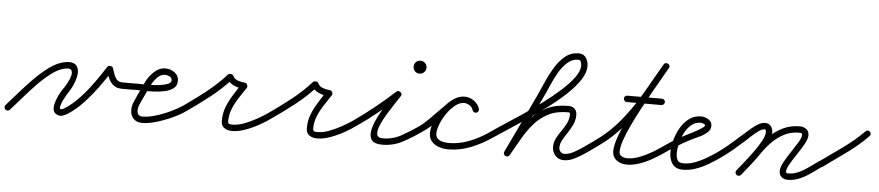

<svg xmlns="http://www.w3.org/2000/svg" viewBox="-48 -792 4822 1053"><g transform="rotate(5 2363.5 -266.0)"><path d="M-3 16Q-8 11 -8.5 4Q-9 -3 -4 -9Q24 -40 59 -80.5Q94 -121 133.5 -161Q173 -201 213.5 -231Q254 -261 294 -270Q331 -278 349.5 -269Q368 -260 373 -240.5Q378 -221 372.5 -196Q367 -171 356 -147.5Q345 -124 333 -107Q330 -103 322 -89.5Q314 -76 306.5 -60Q299 -44 295.5 -30.5Q292 -17 297.5 -13Q303 -9 322 -21Q363 -47 401.5 -88.5Q440 -130 473.5 -177Q507 -224 533 -265Q538 -274 550 -272Q561 -271 565 -262Q570 -246 576 -229Q582 -212 592.5 -200Q603 -188 625 -188Q641 -188 656.5 -188Q672 -188 688 -188Q688 -188 688 -188Q688 -188 688 -188Q695 -188 700 -183Q705 -178 705 -171Q705 -164 700 -158.5Q695 -153 688 -153Q672 -153 656.5 -153Q641 -153 625 -153Q594 -153 576.5 -167.5Q559 -182 549.5 -204Q540 -226 531 -250Q530 -255 535.5 -256.5Q541 -258 548 -257Q555 -257 560 -254Q565 -251 563 -247Q536 -203 500.5 -154.5Q465 -106 424.5 -62.5Q384 -19 340 9Q329 16 314 21.5Q299 27 286 21Q264 14 261 -6Q258 -26 266 -50.5Q274 -75 285.5 -96.5Q297 -118 305 -128Q313 -139 324 -159Q335 -179 340.5 -199Q346 -219 338.5 -230.5Q331 -242 302 -236Q266 -228 228 -199Q190 -170 152.5 -131Q115 -92 81.5 -53Q48 -14 22 15Q17 20 10 20.5Q3 21 -3 16Z M671 -171Q670 -178 675.5 -183Q681 -188 688 -188Q696 -189 718.5 -188Q741 -187 770.5 -187.5Q800 -188 827.5 -191.5Q855 -195 873 -202Q891 -209 891 -223Q891 -237 878.5 -243.5Q866 -250 853 -250Q829 -250 809 -228.5Q789 -207 780 -187Q770 -167 760.5 -147Q751 -127 741 -106Q734 -92 727 -75.5Q720 -59 720 -42Q720 -11 750 -11Q781 -11 822.5 -23.5Q864 -36 903.5 -55Q943 -74 968 -91Q974 -95 981 -94Q988 -93 992 -87Q996 -81 995 -74Q994 -67 988 -63Q961 -43 918 -23Q875 -3 830 10.5Q785 24 750 24Q720 24 702.5 5.5Q685 -13 685 -42Q685 -63 693 -83Q701 -103 710 -122Q719 -142 729 -162Q739 -182 748 -203Q762 -232 790 -258.5Q818 -285 853 -285Q880 -285 903 -268.5Q926 -252 926 -223Q926 -196 907 -181.5Q888 -167 858 -160.5Q828 -154 795 -153Q762 -152 733 -153Q704 -154 688 -154Q681 -153 676 -158.5Q671 -164 671 -171Z M988 -63Q982 -58 975 -59.5Q968 -61 964 -67Q959 -73 960.5 -80Q962 -87 968 -91Q1027 -132 1088 -180Q1149 -228 1197 -282Q1202 -287 1212 -286Q1222 -285 1226 -278Q1234 -260 1254 -253Q1274 -246 1292 -245Q1301 -245 1306 -235Q1310 -226 1306 -218Q1286 -189 1266.5 -159Q1247 -129 1233.5 -96.5Q1220 -64 1220 -27Q1220 -14 1227.5 -12Q1235 -10 1246 -10Q1275 -10 1310.5 -23.5Q1346 -37 1379.5 -56Q1413 -75 1436 -91Q1436 -91 1436 -91Q1436 -91 1436 -91Q1442 -95 1449 -94Q1456 -93 1460 -87Q1464 -81 1463 -74Q1462 -67 1456 -63Q1430 -44 1393.5 -23.5Q1357 -3 1318 11Q1279 25 1246 25Q1220 25 1202.5 13Q1185 1 1185 -27Q1185 -68 1199 -103.5Q1213 -139 1234 -172Q1255 -205 1276 -238Q1279 -241 1283 -237.5Q1287 -234 1290 -228Q1293 -221 1293.5 -215.5Q1294 -210 1290 -211Q1262 -212 1234.5 -224Q1207 -236 1194 -262Q1193 -266 1198 -267Q1203 -268 1210 -267Q1216 -266 1221 -263.5Q1226 -261 1223 -258Q1174 -203 1111.5 -154Q1049 -105 988 -63Q988 -63 988 -63Q988 -63 988 -63Z M1456 -63Q1450 -58 1443 -59.5Q1436 -61 1432 -67Q1427 -73 1428.5 -80Q1430 -87 1436 -91Q1495 -132 1556 -180Q1617 -228 1665 -282Q1670 -287 1680 -286Q1690 -285 1694 -278Q1702 -260 1722 -253Q1742 -246 1760 -245Q1769 -245 1774 -235Q1778 -226 1774 -218Q1754 -189 1734.5 -159Q1715 -129 1701.5 -96.5Q1688 -64 1688 -27Q1688 -14 1695.5 -12Q1703 -10 1714 -10Q1743 -10 1778.5 -23.5Q1814 -37 1847.5 -56Q1881 -75 1904 -91Q1904 -91 1904 -91Q1904 -91 1904 -91Q1910 -95 1917 -94Q1924 -93 1928 -87Q1932 -81 1931 -74Q1930 -67 1924 -63Q1898 -44 1861.5 -23.5Q1825 -3 1786 11Q1747 25 1714 25Q1688 25 1670.5 13Q1653 1 1653 -27Q1653 -68 1667 -103.5Q1681 -139 1702 -172Q1723 -205 1744 -238Q1747 -241 1751 -237.5Q1755 -234 1758 -228Q1761 -221 1761.5 -215.5Q1762 -210 1758 -211Q1730 -212 1702.5 -224Q1675 -236 1662 -262Q1661 -266 1666 -267Q1671 -268 1678 -267Q1684 -266 1689 -263.5Q1694 -261 1691 -258Q1642 -203 1579.5 -154Q1517 -105 1456 -63Q1456 -63 1456 -63Q1456 -63 1456 -63Z M1924 -63Q1918 -58 1911 -59.5Q1904 -61 1900 -67Q1895 -73 1896.5 -80Q1898 -87 1904 -91Q1961 -131 2017 -176Q2073 -221 2124 -268Q2135 -278 2147 -268Q2159 -259 2151 -246Q2142 -232 2123 -203.5Q2104 -175 2083.5 -141.5Q2063 -108 2050 -77Q2037 -46 2040.5 -26.5Q2044 -7 2073 -7Q2128 -7 2176 -34Q2224 -61 2267 -91Q2267 -91 2267 -91Q2267 -91 2267 -91Q2273 -95 2280 -94Q2287 -93 2291 -87Q2295 -81 2294 -74Q2293 -67 2287 -63Q2239 -29 2186.5 -0.5Q2134 28 2073 28Q2032 28 2017 11.5Q2002 -5 2004.5 -33Q2007 -61 2021.5 -94.5Q2036 -128 2055.5 -161Q2075 -194 2093.5 -221.5Q2112 -249 2121 -264Q2125 -271 2132 -270Q2139 -269 2144 -265Q2149 -260 2151 -253.5Q2153 -247 2148 -242Q2095 -195 2038.5 -149Q1982 -103 1924 -63Q1924 -63 1924 -63Q1924 -63 1924 -63ZM2243 -414Q2243 -414 2242 -414Q2242 -414 2242 -414Q2242 -413 2242 -413Q2243 -413 2243 -414ZM2207 -414Q2207 -429 2217 -439Q2227 -449 2242 -449Q2257 -449 2267.5 -439Q2278 -429 2278 -414Q2278 -399 2267.5 -388.5Q2257 -378 2242 -378Q2227 -378 2217 -388.5Q2207 -399 2207 -414Z M2263 -67Q2258 -73 2259.5 -80Q2261 -87 2267 -91Q2291 -108 2320.5 -138Q2350 -168 2381 -199.5Q2412 -231 2442.5 -252.5Q2473 -274 2501 -274Q2528 -274 2552 -257Q2576 -240 2584 -214Q2584 -214 2584 -214Q2584 -214 2584 -214Q2586 -207 2582.5 -200.5Q2579 -194 2572 -192Q2565 -190 2558.5 -193.5Q2552 -197 2550 -204Q2546 -219 2531 -229Q2516 -239 2501 -239Q2475 -239 2450 -218Q2425 -197 2403 -170.5Q2381 -144 2364 -128Q2346 -110 2327 -93.5Q2308 -77 2287 -63Q2281 -58 2274 -59.5Q2267 -61 2263 -67ZM2572 -192Q2565 -190 2558.5 -193.5Q2552 -197 2550 -204Q2546 -219 2531 -229Q2516 -239 2501 -239Q2475 -239 2451 -219.5Q2427 -200 2407 -171Q2387 -142 2375 -111.5Q2363 -81 2363 -59Q2363 -40 2375 -30Q2387 -20 2403.5 -16.5Q2420 -13 2435 -13Q2493 -13 2549.5 -35.5Q2606 -58 2653 -91Q2653 -91 2653 -91Q2653 -91 2653 -91Q2659 -95 2666 -94Q2673 -93 2677 -87Q2681 -81 2680 -74Q2679 -67 2673 -63Q2621 -27 2560 -2.5Q2499 22 2435 22Q2410 22 2385 14Q2360 6 2344 -12Q2328 -30 2328 -59Q2328 -88 2342.5 -125Q2357 -162 2381.5 -196Q2406 -230 2437 -252Q2468 -274 2501 -274Q2528 -274 2552 -257Q2576 -240 2584 -214Q2586 -207 2582.5 -200.5Q2579 -194 2572 -192Z M2649 -67Q2645 -73 2646 -80Q2647 -87 2653 -91Q2681 -111 2726.5 -140.5Q2772 -170 2825 -205.5Q2878 -241 2930 -280Q2982 -319 3025.5 -358Q3069 -397 3095.5 -433Q3122 -469 3122 -499Q3122 -507 3118.5 -518.5Q3115 -530 3103 -530Q3070 -530 3043 -505.5Q3016 -481 2995.5 -444.5Q2975 -408 2959 -370Q2943 -332 2930 -306Q2930 -306 2930 -306Q2930 -306 2930 -306Q2930 -306 2930 -306Q2930 -306 2930 -306Q2891 -224 2852.5 -142Q2814 -60 2775 22Q2775 22 2775 22Q2775 22 2775 22Q2772 29 2765 31.5Q2758 34 2752 31Q2745 28 2742.5 21Q2740 14 2743 8Q2782 -74 2821 -156Q2860 -238 2899 -320Q2899 -320 2899 -320Q2899 -320 2899 -320Q2899 -320 2899 -320Q2899 -320 2899 -320Q2914 -353 2932 -394.5Q2950 -436 2974 -475Q2998 -514 3029.5 -539.5Q3061 -565 3103 -565Q3131 -565 3144 -544Q3157 -523 3157 -499Q3157 -463 3130.5 -423Q3104 -383 3060 -341.5Q3016 -300 2962.5 -260Q2909 -220 2854.5 -183Q2800 -146 2752.5 -115.5Q2705 -85 2673 -63Q2667 -59 2660 -60Q2653 -61 2649 -67ZM2774 24Q2771 30 2764 32Q2757 34 2750 30Q2744 27 2742 20Q2740 13 2744 6Q2773 -45 2802.5 -95Q2832 -145 2868.5 -185Q2905 -225 2954 -249Q3003 -273 3073 -273Q3094 -273 3106.5 -260.5Q3119 -248 3119 -227Q3119 -199 3107.5 -174Q3096 -149 3080.5 -126.5Q3065 -104 3053.5 -83Q3042 -62 3042 -42Q3042 -29 3050 -19Q3058 -9 3072 -9Q3096 -9 3124.5 -24.5Q3153 -40 3180 -59.5Q3207 -79 3225 -91Q3225 -91 3225 -91Q3225 -91 3225 -91Q3231 -95 3238 -94Q3245 -93 3249 -87Q3253 -81 3252 -74Q3251 -67 3245 -63Q3223 -47 3193.5 -26.5Q3164 -6 3132.5 10Q3101 26 3072 26Q3043 26 3025 6Q3007 -14 3007 -42Q3007 -67 3018.5 -89.5Q3030 -112 3045.5 -133.5Q3061 -155 3072.5 -178Q3084 -201 3084 -227Q3084 -234 3082 -236Q3080 -238 3073 -238Q3009 -238 2964.5 -215Q2920 -192 2887 -154Q2854 -116 2827.5 -69.5Q2801 -23 2774 24Q2774 24 2774 24Q2774 24 2774 24Z M3245 -63Q3239 -59 3232 -60Q3225 -61 3221 -67Q3217 -73 3218 -80Q3219 -87 3225 -91Q3308 -149 3367.5 -221.5Q3427 -294 3475 -376.5Q3523 -459 3572 -545Q3576 -552 3583 -553Q3590 -554 3596 -551Q3601 -548 3604 -541.5Q3607 -535 3602 -527Q3590 -506 3569 -469.5Q3548 -433 3522 -387Q3496 -341 3469.5 -291.5Q3443 -242 3421 -195.5Q3399 -149 3386 -110.5Q3373 -72 3373 -48Q3373 -30 3387 -22.5Q3401 -15 3417 -15Q3448 -15 3480.5 -27Q3513 -39 3544 -56.5Q3575 -74 3599 -91Q3599 -91 3599 -91Q3599 -91 3599 -91Q3605 -95 3612 -94Q3619 -93 3623 -87Q3627 -81 3626 -74Q3625 -67 3619 -63Q3592 -44 3558 -24.5Q3524 -5 3488 7.5Q3452 20 3417 20Q3386 20 3362 2.5Q3338 -15 3338 -48Q3338 -80 3356.5 -131Q3375 -182 3404.5 -241.5Q3434 -301 3466.5 -360Q3499 -419 3527.5 -468Q3556 -517 3572 -545Q3576 -552 3583 -553Q3590 -554 3596 -551Q3601 -548 3604 -541.5Q3607 -535 3602 -527Q3552 -439 3502.5 -355Q3453 -271 3391.5 -196.5Q3330 -122 3245 -63Q3245 -63 3245 -63Q3245 -63 3245 -63ZM3388 -322Q3381 -322 3376 -327.5Q3371 -333 3371 -340Q3371 -347 3376 -352Q3381 -357 3388 -357Q3436 -357 3483.5 -357Q3531 -357 3579 -357Q3579 -357 3579 -357Q3579 -357 3579 -357Q3586 -357 3591.5 -352Q3597 -347 3597 -340Q3597 -333 3591.5 -327.5Q3586 -322 3579 -322Q3531 -322 3483.5 -322Q3436 -322 3388 -322Q3388 -322 3388 -322Q3388 -322 3388 -322Z M3619 -63Q3613 -59 3606 -60Q3599 -61 3595 -67Q3591 -73 3592 -80Q3593 -87 3599 -91Q3622 -107 3645.5 -122.5Q3669 -138 3694 -152Q3700 -156 3721 -166Q3742 -176 3766.5 -189Q3791 -202 3809 -213.5Q3827 -225 3827 -232Q3827 -238 3816.5 -241Q3806 -244 3802 -244Q3773 -244 3751 -225.5Q3729 -207 3714.5 -178.5Q3700 -150 3693 -120Q3686 -90 3686 -66Q3686 -44 3694 -29Q3702 -14 3727 -14Q3759 -14 3791 -26Q3823 -38 3853 -56Q3883 -74 3908 -91Q3914 -95 3921 -94Q3928 -93 3932 -87Q3936 -81 3935 -74Q3934 -67 3928 -63Q3900 -43 3867 -23.5Q3834 -4 3798.5 8.5Q3763 21 3727 21Q3687 21 3669 -4.5Q3651 -30 3651 -66Q3651 -97 3660.5 -134Q3670 -171 3689 -204Q3708 -237 3736.5 -258Q3765 -279 3802 -279Q3822 -279 3842 -267Q3862 -255 3862 -232Q3862 -212 3847 -198Q3828 -179 3798 -166Q3768 -153 3744 -140Q3712 -123 3680.5 -103.5Q3649 -84 3619 -63Q3619 -63 3619 -63Q3619 -63 3619 -63Z M3904 -67Q3899 -73 3900.5 -80Q3902 -87 3908 -91Q3940 -114 3970 -139.5Q4000 -165 4029 -191Q4044 -204 4065.5 -223.5Q4087 -243 4110.5 -258.5Q4134 -274 4155 -274Q4176 -274 4187 -259Q4198 -244 4198 -224Q4198 -199 4181 -166Q4164 -133 4139 -97.5Q4114 -62 4089 -31Q4064 0 4048 21Q4043 26 4036 27Q4029 28 4023 24Q4018 19 4017 12Q4016 5 4020 -1Q4034 -18 4057.5 -47.5Q4081 -77 4105 -110Q4129 -143 4146 -173.5Q4163 -204 4163 -224Q4163 -228 4161.5 -233.5Q4160 -239 4155 -239Q4141 -239 4120.5 -224Q4100 -209 4081.5 -191.5Q4063 -174 4053 -165Q4023 -138 3992 -112Q3961 -86 3928 -63Q3922 -58 3915 -59.5Q3908 -61 3904 -67ZM4048 21Q4043 27 4036 27.5Q4029 28 4023 24Q4017 19 4016.5 12Q4016 5 4020 -1Q4045 -32 4069.5 -62.5Q4094 -93 4117 -126Q4144 -165 4178 -198.5Q4212 -232 4254 -252Q4296 -272 4346 -272Q4366 -272 4381.5 -260.5Q4397 -249 4397 -227Q4397 -207 4381 -178.5Q4365 -150 4344.5 -119.5Q4324 -89 4308 -62Q4292 -35 4292 -19Q4292 -12 4295 -10.5Q4298 -9 4305 -9Q4334 -9 4363 -22.5Q4392 -36 4418.5 -55.5Q4445 -75 4468 -91Q4474 -95 4481 -94Q4488 -93 4492 -87Q4496 -81 4495 -74Q4494 -67 4488 -63Q4462 -44 4432.5 -23Q4403 -2 4371 12Q4339 26 4305 26Q4284 26 4270.5 14.5Q4257 3 4257 -19Q4257 -39 4273 -68Q4289 -97 4309.5 -127.5Q4330 -158 4346 -184.5Q4362 -211 4362 -227Q4362 -234 4356.5 -235.5Q4351 -237 4346 -237Q4302 -237 4265.5 -219Q4229 -201 4199 -171Q4169 -141 4145 -106Q4123 -73 4098 -41.5Q4073 -10 4048 21Q4048 21 4048 21Q4048 21 4048 21Z M4464 -66Q4460 -71 4461 -78.5Q4462 -86 4468 -90Q4529 -133 4591.5 -178Q4654 -223 4707 -276Q4712 -281 4719 -281.5Q4726 -282 4731 -276Q4736 -271 4736.5 -264Q4737 -257 4731 -252Q4678 -197 4614 -151.5Q4550 -106 4488 -61Q4482 -57 4475 -58.5Q4468 -60 4464 -66Z"/></g></svg>

Font: FRB American Cursive
Style: Italic
Weight: 400
Italic angle: -25°
Version: Version 2.0;Modular Font Editor K font №1